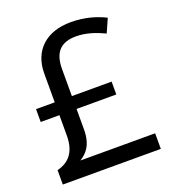

<svg xmlns="http://www.w3.org/2000/svg" viewBox="-132 -825 836 926"><g transform="rotate(-20 286.0 -361.5)"><path d="M334 -723C211 -723 131 -653 131 -534V-386H35V-320H131V-215C131 -127 89 -88 32 -74V0H535V-80H151C186 -101 219 -135 219 -216V-320H423V-386H219V-525C219 -613 260 -650 336 -650C390 -650 440 -631 480 -612L511 -682C465 -705 407 -723 334 -723Z"/></g></svg>

Font: Noto Sans Newa
Style: Regular
Weight: 400
Designer: Monotype Design Team
Foundry: Monotype Imaging Inc.
Version: Version 2.007